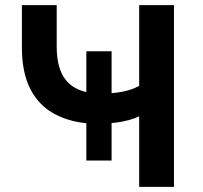

<svg xmlns="http://www.w3.org/2000/svg" viewBox="-20 -725 788 745"><path d="M520 0V-274Q505 -266 481.5 -259.5Q458 -253 432 -249.5Q406 -246 381 -246L413 -263V-102H315V-263L339 -245Q256 -249 194 -281.5Q132 -314 98.5 -378Q65 -442 65 -541V-705H200V-544Q200 -457 237 -412.5Q274 -368 350 -363L315 -353V-526H413V-353L374 -362Q417 -362 454.5 -369Q492 -376 520 -392V-705H655V0Z"/></svg>

Font: Nunito Sans 8pt
Style: Bold
Weight: 700
Version: Version 3.101;gftools[0.9.27]